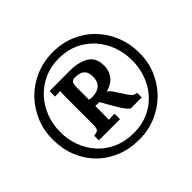

<svg xmlns="http://www.w3.org/2000/svg" viewBox="-186 -986 1288 1288"><g transform="rotate(-45 457.5 -342.0)"><path d="M459 71Q367 71 291.5 40.5Q216 10 161 -45.5Q106 -101 76 -176Q46 -251 46 -340Q46 -426 77 -501Q108 -576 164 -633Q220 -690 296 -722.5Q372 -755 461 -755Q551 -755 626 -722.5Q701 -690 755.5 -632.5Q810 -575 839.5 -500Q869 -425 869 -339Q869 -254 837.5 -179.5Q806 -105 750 -49Q694 7 619.5 39Q545 71 459 71ZM462 14Q540 14 602 -14Q664 -42 708 -91Q752 -140 775.5 -204Q799 -268 799 -340Q799 -412 775 -476.5Q751 -541 706.5 -590.5Q662 -640 599.5 -668.5Q537 -697 459 -697Q383 -697 320 -668.5Q257 -640 211.5 -590.5Q166 -541 141.5 -476.5Q117 -412 117 -340Q117 -268 141 -204Q165 -140 210 -91Q255 -42 319 -14Q383 14 462 14ZM261 -118V-162Q284 -164 296.5 -172Q309 -180 309 -221V-474Q309 -494 310 -510.5Q311 -527 312 -535L261 -533V-585Q308 -585 355.5 -585.5Q403 -586 450 -586Q538 -586 590.5 -553.5Q643 -521 641 -441Q640 -398 614 -363Q588 -328 529 -311Q542 -306 551 -294Q560 -282 569 -268Q599 -222 614 -199.5Q629 -177 640 -170Q651 -163 668 -162V-118H563Q538 -137 512 -181Q482 -231 469 -254Q456 -277 452.5 -284.5Q449 -292 445 -297H407V-229Q407 -211 406.5 -193.5Q406 -176 406 -168L462 -170V-118ZM435 -354Q484 -354 510 -378.5Q536 -403 536 -447Q536 -486 520 -503.5Q504 -521 483 -525.5Q462 -530 448 -530Q427 -530 417 -519.5Q407 -509 407 -476V-357Q415 -355 421 -354.5Q427 -354 435 -354Z"/></g></svg>

Font: Lora
Style: Bold
Weight: 700
Designer: Olga Karpushina, Alexei Vanyashin (Cyrillic)
Foundry: Cyreal
Version: Version 3.006; ttfautohint (v1.8.4.7-5d5b);gftools[0.9.30]